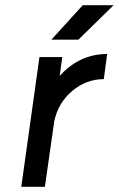

<svg xmlns="http://www.w3.org/2000/svg" viewBox="-20 -720 458 740"><path d="M178 -567H282L418 -700H299ZM132 -500 62 0H153L189 -252Q204 -324 259 -370Q313 -415 380 -415L393 -512Q336 -512 286 -487Q256 -472 227 -445Q223 -441 219 -436.5Q215 -432 210 -428L220 -500Z"/></svg>

Font: Unageo
Style: Medium-Italic
Weight: 500
Designer: Richard Sepsi
Foundry: Richard Sepsi
Version: Version 2.000